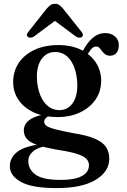

<svg xmlns="http://www.w3.org/2000/svg" viewBox="-20 -712 652 984"><path d="M356 -29.5Q294.5 -41 262.2 -49.8Q230 -58.5 218.2 -67.2Q206.5 -76 206.5 -87.5Q206.5 -97.5 214.5 -106.2Q222.5 -115 237 -122L225.5 -128Q178 -122 151 -109Q124 -96 113 -79.2Q102 -62.5 102 -44Q102 -19 117 -0.8Q132 17.5 172.5 31.5Q213 45.5 289 58Q346 67 378 77.8Q410 88.5 423 102.2Q436 116 436 134.5Q436 158 420.2 175Q404.5 192 372.2 201Q340 210 289.5 210Q199.5 210 162.2 183Q125 156 125 112.5Q125 85.5 149.2 64.2Q173.5 43 219.5 36.5L209 24.5Q111.5 34.5 71 64.5Q30.5 94.5 30.5 140Q30.5 189 87.8 220.5Q145 252 269.5 252Q400.5 252 470.2 209.8Q540 167.5 540 101Q540 65 522.2 40Q504.5 15 464.2 -2Q424 -19 356 -29.5ZM387.5 -423 419 -417Q434 -443.5 445.8 -458.5Q457.5 -473.5 473 -473.5Q483 -473.5 489.8 -466.2Q496.5 -459 503 -450Q509.5 -441 519 -433.8Q528.5 -426.5 544 -426.5Q565.5 -426.5 577.2 -441.2Q589 -456 589 -480.5Q589 -508.5 569 -525.5Q549 -542.5 519.5 -542.5Q484 -542.5 455.5 -518.2Q427 -494 404 -450ZM498.5 -299Q498.5 -349.5 471.8 -390.8Q445 -432 396 -456.5Q347 -481 279 -481Q209.5 -481 157.2 -456.8Q105 -432.5 76.2 -389.8Q47.5 -347 47.5 -291Q47.5 -240 75.5 -199.2Q103.5 -158.5 154.8 -135.2Q206 -112 275.5 -112Q340 -112 390.5 -136Q441 -160 469.8 -202Q498.5 -244 498.5 -299ZM261.5 -445.5Q312.5 -446 343 -400.8Q373.5 -355.5 376 -282Q378 -221 353.2 -184.5Q328.5 -148 284 -147.5Q251.5 -147.5 226.2 -167.8Q201 -188 186 -225.2Q171 -262.5 169 -313.5Q168 -352.5 178.8 -382Q189.5 -411.5 211 -428.5Q232.5 -445.5 261.5 -445.5ZM286.5 -623.5H236.5L369 -525Q378 -519 386.2 -518.8Q394.5 -518.5 400 -522.5Q404.5 -526.5 404.8 -533.2Q405 -540 398 -548.5L302.5 -668.5Q292.5 -680 283.8 -686.2Q275 -692.5 262 -692.5Q248.5 -692.5 239.2 -686.2Q230 -680 220 -668.5L125 -548.5Q118 -540 118 -533.2Q118 -526.5 123 -522.5Q128.5 -518.5 136.8 -518.8Q145 -519 154 -525Z"/></svg>

Font: Fraunces Medium
Style: Regular
Weight: 500
Version: Version 1.000;[b76b70a41]